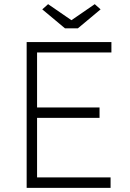

<svg xmlns="http://www.w3.org/2000/svg" viewBox="-20 -902 625 922"><path d="M108 0V-700H515V-650H158V-386H458V-336H158V-50H511V0ZM292 -766 183 -857 211 -882 323 -805 435 -882 463 -857 354 -766Z"/></svg>

Font: Mach ExtraLight
Style: Regular
Weight: 250
Version: Version 1.002